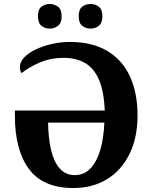

<svg xmlns="http://www.w3.org/2000/svg" viewBox="-20 -935 767 966"><path d="M349 11Q196 11 125.5 -85Q55 -181 55 -350V-379H507Q503 -477 477.5 -535Q452 -593 407 -618.5Q362 -644 299 -644Q237 -644 184.5 -622.5Q132 -601 88 -567Q80 -581 80 -597Q80 -624 102.5 -647Q125 -670 161.5 -687Q198 -704 242 -714Q286 -724 329 -724Q445 -724 521 -678Q597 -632 634.5 -549Q672 -466 672 -355Q672 -242 631.5 -160Q591 -78 518.5 -33.5Q446 11 349 11ZM356 -54Q403 -54 435 -87.5Q467 -121 484.5 -180.5Q502 -240 505 -318H222Q223 -242 236.5 -182.5Q250 -123 279.5 -88.5Q309 -54 356 -54ZM436 -791Q412 -791 394 -805Q376 -819 376 -853Q376 -888 394 -901.5Q412 -915 436 -915Q459 -915 477 -901.5Q495 -888 495 -853Q495 -819 477 -805Q459 -791 436 -791ZM230 -791Q207 -791 189 -805Q171 -819 171 -853Q171 -888 189 -901.5Q207 -915 230 -915Q253 -915 271.5 -901.5Q290 -888 290 -853Q290 -819 271.5 -805Q253 -791 230 -791Z"/></svg>

Font: NotoSerif-Bold
Style: Regular
Weight: 700
Designer: Monotype Design Team
Foundry: Monotype Imaging Inc.
Version: Version 2.007; ttfautohint (v1.8) -l 8 -r 50 -G 200 -x 14 -D